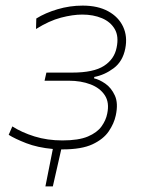

<svg xmlns="http://www.w3.org/2000/svg" viewBox="-20 -524 520 685"><path d="M142 141Q148.5 108 155.2 74.5Q162 41 168.5 7.5Q114 2.5 73.5 -13.2Q33 -29 11 -43L24 -73Q57.5 -51.5 103.2 -37.2Q149 -23 202.5 -23Q260.5 -23 293.5 -37Q326.5 -51 342.2 -73Q358 -95 362.5 -118.5Q371 -158 354 -184Q337 -210 303 -223Q269 -236 225.5 -236H139L145.5 -265H237.5Q314 -265 351 -289Q388 -313 396 -354Q404.5 -394 389.5 -420Q374.5 -446 343.8 -459Q313 -472 273.5 -472Q239.5 -472 197.5 -461Q155.5 -450 108.5 -420.5L109.5 -458Q141.5 -478 185.2 -491Q229 -504 275 -504Q329 -504 366 -483.8Q403 -463.5 419.2 -428.8Q435.5 -394 427 -351Q418 -305 385.8 -280.8Q353.5 -256.5 316.5 -249.5L315.5 -244.5Q334 -240.5 355.5 -225.8Q377 -211 389.8 -183.2Q402.5 -155.5 393 -112Q387 -83.5 368 -55.5Q349 -27.5 310 -9.2Q271 9 203 9Q200.5 9 198.5 9L168.5 141Z"/></svg>

Font: Commissioner Thin
Style: Italic
Weight: 100
Italic angle: -12°
Designer: Kostas Bartsokas
Foundry: Kostas Bartsokas
Version: Version 1.000; ttfautohint (v1.8.3)